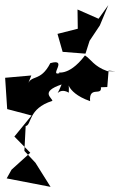

<svg xmlns="http://www.w3.org/2000/svg" viewBox="-42 -702 494 748"><path d="M307 -543 347 -603 380 -682 342 -629 260 -665 261 -590 182 -570 202 -500 291 -493ZM376 -425C324 -443 312 -472 289 -486C221 -396 175 -427 190 -417C148 -404 225 -476 154 -456C115 -380 78 -414 65 -370L80 -408L-22 -399L-14 -277L81 -252L14 -170L76 -107L3 -41L-16 -7L155 26L96 -68L53 -114L58 -211C82 -214 66 -279 162 -309C162 -321 112 -344 198 -373C170 -303 180 -368 226 -341C230 -405 202 -345 309 -308C304 -369 356 -326 351 -362L376 -363L381 -427L408 -424Z"/></svg>

Font: Charger Distortion
Style: 2
Weight: 400
Designer: Jasper
Foundry: Cannot Into Space Fonts
Version: Version 0.98